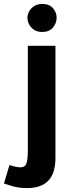

<svg xmlns="http://www.w3.org/2000/svg" viewBox="-52 -732 362 973"><path d="M-4 104Q12 110 27 113Q42 116 51 116Q75 116 82 96Q89 76 89 26V-500H229V68Q229 147 192.5 184Q156 221 87 221Q58 221 40 218Q22 215 6 210Q-10 205 -32 198ZM87 -642Q87 -658 95.5 -674Q104 -690 121 -701Q138 -712 162 -712Q198 -712 216.5 -690.5Q235 -669 235 -642Q235 -615 216.5 -592.5Q198 -570 162 -570Q137 -570 120.5 -581Q104 -592 95.5 -608.5Q87 -625 87 -642Z"/></svg>

Font: Moderustic SemiBold
Style: Regular
Weight: 600
Designer: Tural Alisoy
Foundry: TAFT Foundry
Version: Version 2.120